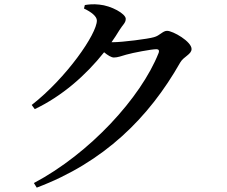

<svg xmlns="http://www.w3.org/2000/svg" viewBox="-20 -803 1040 878"><path d="M135 34 148 55C456 -61 661 -265 804 -517C820 -545 856 -554 856 -579C856 -613 771 -662 744 -662C724 -662 711 -640 684 -633C658 -625 539 -610 498 -610H490C503 -628 515 -647 526 -665C542 -691 555 -698 555 -717C555 -740 489 -777 434 -782C406 -785 387 -783 368 -780L364 -764C398 -748 423 -728 423 -709C423 -648 284 -447 125 -323L139 -304C263 -363 372 -458 456 -564C473 -550 489 -540 501 -540C518 -540 536 -547 557 -553C588 -562 673 -578 695 -578C705 -578 710 -573 705 -560C624 -356 390 -101 135 34Z"/></svg>

Font: Noto Serif JP SemiBold
Style: Regular
Weight: 600
Designer: Ryoko NISHIZUKA 西塚涼子 (kana & ideographs); Frank Grießhammer (Latin, Greek & Cyrillic); Wenlong ZHANG 张文龙 (bopomofo); San
Foundry: Adobe
Version: Version 2.001;hotconv 1.1.0;makeotfexe 2.6.0